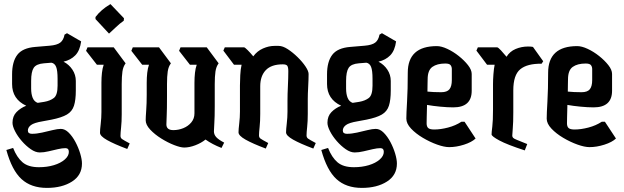

<svg xmlns="http://www.w3.org/2000/svg" viewBox="-20 -725 3045 937"><path d="M209 192Q132 192 85 149Q38 106 11 7L44 -3Q62 43 90 67Q118 91 170 91Q210 91 243 81Q276 71 296 53.5Q316 36 316 16Q316 -2 299 -2Q284 -2 262 3Q240 8 217 13.5Q194 19 174 19Q153 19 130 3Q107 -13 86.5 -36.5Q66 -60 53.5 -84.5Q41 -109 41 -126Q41 -158 60.5 -178Q80 -198 108 -209Q39 -241 39 -315V-362Q39 -424 64.5 -457.5Q90 -491 152 -496L223 -502Q258 -505 274 -517Q290 -529 295 -556L307 -563L376 -523Q370 -478 347.5 -455Q325 -432 290 -424Q317 -410 333.5 -385Q350 -360 350 -330V-283Q350 -237 341 -209Q332 -181 306.5 -166Q281 -151 231 -141L188 -133Q146 -126 131 -114.5Q116 -103 116 -88Q116 -72 136 -72Q159 -72 185.5 -78Q212 -84 236.5 -90Q261 -96 277 -96Q297 -96 315.5 -77.5Q334 -59 348.5 -31.5Q363 -4 371.5 24.5Q380 53 380 73Q380 130 331.5 161Q283 192 209 192ZM132 -293Q132 -266 139.5 -247.5Q147 -229 164 -223L196 -228Q225 -233 243 -247Q261 -261 261 -307V-340Q261 -381 254 -398.5Q247 -416 231 -419L194 -416Q157 -413 144.5 -394Q132 -375 132 -330Z M512 -561 446 -632V-642Q473 -678 519 -705L585 -636L584 -624Q564 -610 546.5 -593Q529 -576 512 -561ZM601 2Q537 -22 502.5 -41.5Q468 -61 468 -77Q468 -91 471.5 -120.5Q475 -150 475 -178V-321Q475 -347 477.5 -369.5Q480 -392 486 -409H453L400 -477L407 -494H535L593 -416Q581 -400 577.5 -376Q574 -352 574 -315V-167Q574 -131 571 -103.5Q568 -76 568 -62Q568 -52 575.5 -46.5Q583 -41 613 -25Z M1061 -3Q1038 -12 1019 -22Q1000 -32 983 -44Q962 -27 933 -16Q904 -5 879 -5Q861 -5 830 -17Q799 -29 767 -49Q735 -69 713 -92.5Q691 -116 691 -138Q691 -153 693.5 -186.5Q696 -220 696 -263V-321Q696 -347 698.5 -369.5Q701 -392 707 -409H674L621 -477L628 -494H756L814 -416Q802 -400 798.5 -376Q795 -352 795 -315V-256Q795 -190 793.5 -160Q792 -130 792 -118Q792 -90 826 -90Q851 -90 874.5 -99.5Q898 -109 913.5 -127.5Q929 -146 929 -172V-321Q929 -347 931.5 -369.5Q934 -392 940 -409H907L854 -477L861 -494H989L1047 -416Q1035 -400 1031.5 -376Q1028 -352 1028 -315V-208Q1028 -153 1026 -125Q1024 -97 1024 -84Q1024 -68 1035.5 -55.5Q1047 -43 1074 -29Z M1277 0Q1213 -24 1178.5 -43.5Q1144 -63 1144 -79Q1144 -93 1147.5 -122.5Q1151 -152 1151 -180V-308Q1151 -328 1152.5 -358Q1154 -388 1159 -409H1122L1070 -478L1077 -494H1171Q1175 -494 1188.5 -480.5Q1202 -467 1216 -450Q1235 -476 1263.5 -488.5Q1292 -501 1319 -501H1340Q1360 -501 1384.5 -485Q1409 -469 1432.5 -446Q1456 -423 1471 -400.5Q1486 -378 1486 -364Q1486 -339 1484 -302Q1482 -265 1482 -242V-169Q1482 -133 1479 -105.5Q1476 -78 1476 -64Q1476 -54 1483.5 -48.5Q1491 -43 1521 -27L1509 0Q1445 -24 1410.5 -43.5Q1376 -63 1376 -79Q1376 -93 1379.5 -122.5Q1383 -152 1383 -180V-232Q1383 -264 1385 -305Q1387 -346 1387 -377Q1387 -397 1382 -404Q1377 -411 1360 -411Q1304 -411 1277 -382.5Q1250 -354 1250 -304V-169Q1250 -133 1247 -105.5Q1244 -78 1244 -64Q1244 -54 1251.5 -48.5Q1259 -43 1289 -27Z M1746 192Q1669 192 1622 149Q1575 106 1548 7L1581 -3Q1599 43 1627 67Q1655 91 1707 91Q1747 91 1780 81Q1813 71 1833 53.5Q1853 36 1853 16Q1853 -2 1836 -2Q1821 -2 1799 3Q1777 8 1754 13.5Q1731 19 1711 19Q1690 19 1667 3Q1644 -13 1623.5 -36.5Q1603 -60 1590.5 -84.5Q1578 -109 1578 -126Q1578 -158 1597.5 -178Q1617 -198 1645 -209Q1576 -241 1576 -315V-362Q1576 -424 1601.5 -457.5Q1627 -491 1689 -496L1760 -502Q1795 -505 1811 -517Q1827 -529 1832 -556L1844 -563L1913 -523Q1907 -478 1884.5 -455Q1862 -432 1827 -424Q1854 -410 1870.5 -385Q1887 -360 1887 -330V-283Q1887 -237 1878 -209Q1869 -181 1843.5 -166Q1818 -151 1768 -141L1725 -133Q1683 -126 1668 -114.5Q1653 -103 1653 -88Q1653 -72 1673 -72Q1696 -72 1722.5 -78Q1749 -84 1773.5 -90Q1798 -96 1814 -96Q1834 -96 1852.5 -77.5Q1871 -59 1885.5 -31.5Q1900 -4 1908.5 24.5Q1917 53 1917 73Q1917 130 1868.5 161Q1820 192 1746 192ZM1669 -293Q1669 -266 1676.5 -247.5Q1684 -229 1701 -223L1733 -228Q1762 -233 1780 -247Q1798 -261 1798 -307V-340Q1798 -381 1791 -398.5Q1784 -416 1768 -419L1731 -416Q1694 -413 1681.5 -394Q1669 -375 1669 -330Z M2172 -7Q2148 -7 2113 -19.5Q2078 -32 2043.5 -52.5Q2009 -73 1986 -97.5Q1963 -122 1963 -146Q1963 -170 1966.5 -229Q1970 -288 1970 -370Q1970 -500 2112 -500Q2134 -500 2163 -486.5Q2192 -473 2219 -451.5Q2246 -430 2264 -407Q2282 -384 2282 -364V-282Q2282 -201 2192 -201Q2164 -201 2128 -204.5Q2092 -208 2064 -213Q2063 -180 2062.5 -153.5Q2062 -127 2062 -123Q2062 -107 2070 -100Q2078 -93 2099 -93Q2130 -93 2166.5 -102.5Q2203 -112 2232 -131H2247L2301 -49Q2282 -31 2244.5 -19Q2207 -7 2172 -7ZM2067 -338Q2067 -330 2066.5 -314Q2066 -298 2066 -278Q2095 -275 2133 -275Q2162 -275 2173.5 -289.5Q2185 -304 2185 -334V-388Q2185 -399 2179 -407Q2173 -415 2153 -415Q2113 -415 2090 -398.5Q2067 -382 2067 -338Z M2541 9Q2455 -19 2417 -39.5Q2379 -60 2379 -69Q2379 -80 2382.5 -107Q2386 -134 2386 -191V-315Q2386 -335 2388 -362.5Q2390 -390 2394 -409H2357L2305 -478L2312 -494H2406Q2411 -494 2424.5 -479.5Q2438 -465 2452 -448Q2468 -474 2496.5 -486Q2525 -498 2557 -498Q2573 -498 2581 -496L2631 -426L2623 -414Q2553 -415 2519 -387Q2485 -359 2485 -284V-177Q2485 -127 2482.5 -99.5Q2480 -72 2480 -63Q2480 -57 2484 -52.5Q2488 -48 2503.5 -42Q2519 -36 2553 -22Z M2857 -7Q2833 -7 2798 -19.5Q2763 -32 2728.5 -52.5Q2694 -73 2671 -97.5Q2648 -122 2648 -146Q2648 -170 2651.5 -229Q2655 -288 2655 -370Q2655 -500 2797 -500Q2819 -500 2848 -486.5Q2877 -473 2904 -451.5Q2931 -430 2949 -407Q2967 -384 2967 -364V-282Q2967 -201 2877 -201Q2849 -201 2813 -204.5Q2777 -208 2749 -213Q2748 -180 2747.5 -153.5Q2747 -127 2747 -123Q2747 -107 2755 -100Q2763 -93 2784 -93Q2815 -93 2851.5 -102.5Q2888 -112 2917 -131H2932L2986 -49Q2967 -31 2929.5 -19Q2892 -7 2857 -7ZM2752 -338Q2752 -330 2751.5 -314Q2751 -298 2751 -278Q2780 -275 2818 -275Q2847 -275 2858.5 -289.5Q2870 -304 2870 -334V-388Q2870 -399 2864 -407Q2858 -415 2838 -415Q2798 -415 2775 -398.5Q2752 -382 2752 -338Z"/></svg>

Font: Jaini Purva
Style: Regular
Weight: 400
Designer: Maithili Shingre, Girish Dalvi (Devanagari), Taresh Vohra (Latin)
Foundry: Ek Type
Version: Version 2.000; ttfautohint (v1.8.4.7-5d5b)